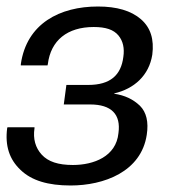

<svg xmlns="http://www.w3.org/2000/svg" viewBox="-27 -560 554 590"><path d="M190 10C292 10 407 -32 424 -146C430 -185 423 -215 403 -235C382 -255 357 -267 324 -272V-273C385 -287 431 -328 441 -392C447 -439 436 -475 406 -501C376 -527 332 -540 274 -540C157 -540 55 -488 37 -363V-359H119L120 -363C129 -436 180 -477 261 -477C298 -477 322 -469 337 -451C351 -434 356 -412 352 -385C345 -329 312 -299 244 -299H177L169 -239H250C315 -239 345 -209 337 -151C330 -79 261 -53 197 -53C152 -53 121 -63 101 -85C82 -106 74 -133 79 -166V-169H-4L-5 -166C-12 -112 2 -70 36 -38C70 -5 121 10 190 10Z"/></svg>

Font: Cheyenne Sans
Style: Italic
Weight: 400
Italic angle: -8.13011°
Designer: The Public Sans project authors (U.S. Web Design System), Libre Franklin designed by Pablo Impallari and Rodrigo Fuenzal
Foundry: The Cheyenne Sans Project Authors
Version: Version 2.007